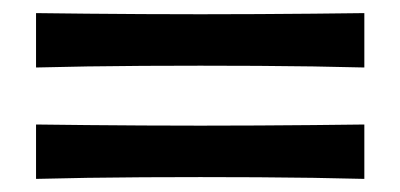

<svg xmlns="http://www.w3.org/2000/svg" viewBox="-20 -491 611 293"><path d="M536 -301V-218Q461 -220 373.5 -220.5Q286 -221 198 -220.5Q110 -220 35 -218V-301Q110 -300 198 -299.5Q286 -299 373.5 -299.5Q461 -300 536 -301ZM536 -471V-388Q461 -390 373.5 -390.5Q286 -391 198 -390.5Q110 -390 35 -388V-471Q110 -470 198 -469.5Q286 -469 373.5 -469.5Q461 -470 536 -471Z"/></svg>

Font: Alkalami
Style: Regular
Weight: 400
Designer: Becca Hirsbrunner Spalinger
Foundry: SIL International
Version: Version 2.000